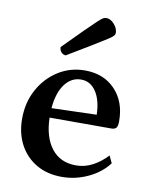

<svg xmlns="http://www.w3.org/2000/svg" viewBox="-82 -763 654 836"><g transform="rotate(10 245.5 -345.5)"><path d="M249 12Q184 12 136 -16Q88 -44 61.5 -93.5Q35 -143 35 -208Q35 -280 66.5 -337.5Q98 -395 151 -428.5Q204 -462 269 -462Q352 -462 402.5 -409Q453 -356 453 -270Q453 -247 446 -240Q439 -233 426 -233H152Q154 -147 192.5 -97.5Q231 -48 301 -48Q339 -48 373.5 -66Q408 -84 438 -116L453 -84Q420 -40 364.5 -14Q309 12 249 12ZM259 -420Q216 -420 187.5 -382Q159 -344 153 -275L352 -281Q350 -346 325 -383Q300 -420 259 -420ZM174 -512Q164 -512 155 -520.5Q146 -529 146 -544Q203 -602 235.5 -634Q268 -666 284 -681Q300 -696 307 -699.5Q314 -703 321 -703Q339 -703 355.5 -684.5Q372 -666 372 -646Q372 -640 367.5 -634Q363 -628 344.5 -616Q326 -604 286 -579.5Q246 -555 174 -512Z"/></g></svg>

Font: Petrona SemiBold
Style: Regular
Weight: 600
Designer: Ringo R. Seeber
Foundry: Ringo R. Seeber
Version: Version 2.001; ttfautohint (v1.8.3)